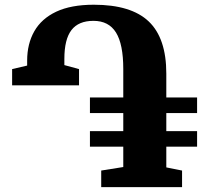

<svg xmlns="http://www.w3.org/2000/svg" viewBox="-20 -772 912 792"><path d="M397.5 0V-68.5L488.5 -83V-167H351V-231H488.5V-305.5H351V-370H488.5V-487.5Q488.5 -589.5 458.5 -637.8Q428.5 -686 365.5 -686Q304 -686 274.8 -648Q245.5 -610 245.5 -529V-503.5L306 -487V-420H30V-487L92 -501.5V-522Q92 -591 121.5 -643Q151 -695 212 -723.8Q273 -752.5 367 -752.5Q521 -752.5 593.5 -683.5Q666 -614.5 666 -468.5V-370H793V-305.5H666V-231H793V-167H666V-81.5L731 -68.5V0Z"/></svg>

Font: Merriweather 20pt Black
Style: Regular
Weight: 900
Version: Version 2.100